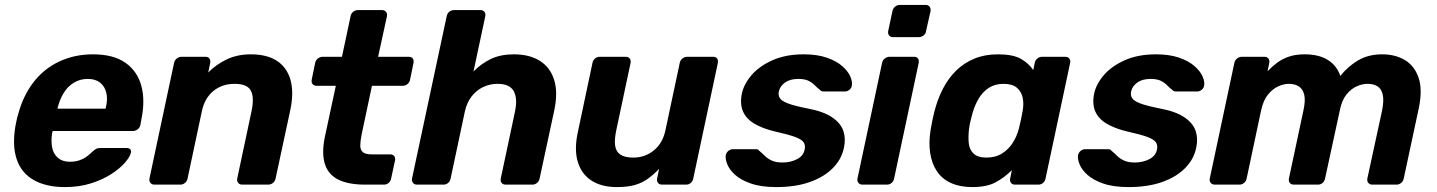

<svg xmlns="http://www.w3.org/2000/svg" viewBox="-20 -751 5845 781"><path d="M244 10Q168 10 117.5 -18.5Q67 -47 48 -103Q29 -159 43 -240Q45 -248 47.5 -261.5Q50 -275 53 -283Q73 -360 115.5 -415.5Q158 -471 220.5 -500.5Q283 -530 358 -530Q442 -530 490.5 -495.5Q539 -461 555 -401.5Q571 -342 555 -265L551 -242Q549 -232 540 -225Q531 -218 520 -218H194Q194 -217 193.5 -214.5Q193 -212 192 -210Q187 -178 192 -151.5Q197 -125 215.5 -109Q234 -93 264 -93Q288 -93 306 -100Q324 -107 336.5 -117Q349 -127 356 -134Q367 -144 373 -146.5Q379 -149 391 -149H495Q505 -149 510 -143.5Q515 -138 512 -128Q508 -112 487.5 -88.5Q467 -65 432 -42.5Q397 -20 349.5 -5Q302 10 244 10ZM214 -309H410V-311Q419 -347 412.5 -373.5Q406 -400 387 -415Q368 -430 337 -430Q306 -430 281 -415Q256 -400 239.5 -373.5Q223 -347 214 -311Z M608 0Q598 0 592 -7Q586 -14 588 -25L688 -495Q690 -506 699 -513Q708 -520 718 -520H816Q827 -520 832 -513Q837 -506 835 -495L827 -456Q858 -488 901.5 -509Q945 -530 1000 -530Q1066 -530 1106.5 -503.5Q1147 -477 1161.5 -426.5Q1176 -376 1161 -304L1101 -25Q1099 -14 1090.5 -7Q1082 0 1071 0H965Q955 0 949 -7Q943 -14 945 -25L1003 -298Q1015 -354 1000.5 -382Q986 -410 934 -410Q883 -410 847.5 -380.5Q812 -351 801 -298L743 -25Q741 -14 732.5 -7Q724 0 714 0Z M1465 0Q1397 0 1356 -20.5Q1315 -41 1301.5 -84Q1288 -127 1301 -192L1346 -402H1268Q1257 -402 1251.5 -409Q1246 -416 1248 -427L1262 -495Q1264 -506 1273 -513Q1282 -520 1292 -520H1371L1406 -685Q1408 -696 1416.5 -703Q1425 -710 1436 -710H1534Q1544 -710 1550 -703Q1556 -696 1554 -685L1518 -520H1643Q1654 -520 1659 -513Q1664 -506 1662 -495L1648 -427Q1646 -416 1637.5 -409Q1629 -402 1618 -402H1493L1451 -204Q1446 -179 1445.5 -160.5Q1445 -142 1455.5 -132.5Q1466 -123 1492 -123H1568Q1578 -123 1583.5 -116Q1589 -109 1587 -99L1571 -25Q1569 -14 1561 -7Q1553 0 1542 0Z M1676 0Q1666 0 1660 -7Q1654 -14 1656 -25L1797 -685Q1799 -696 1807.5 -703Q1816 -710 1826 -710H1934Q1945 -710 1950.5 -703Q1956 -696 1954 -685L1906 -460Q1937 -492 1976.5 -511Q2016 -530 2070 -530Q2134 -530 2176 -503.5Q2218 -477 2234 -426.5Q2250 -376 2235 -304L2175 -25Q2173 -14 2164.5 -7Q2156 0 2146 0H2037Q2026 0 2020.5 -7Q2015 -14 2017 -25L2075 -298Q2086 -351 2069.5 -380.5Q2053 -410 2004 -410Q1973 -410 1945.5 -397Q1918 -384 1898.5 -359Q1879 -334 1871 -298L1813 -25Q1811 -14 1803 -7Q1795 0 1784 0Z M2489 10Q2427 10 2386 -16.5Q2345 -43 2330 -93.5Q2315 -144 2331 -216L2390 -495Q2392 -506 2400.5 -513Q2409 -520 2420 -520H2526Q2536 -520 2541.5 -513Q2547 -506 2545 -495L2487 -222Q2479 -185 2482 -160Q2485 -135 2503 -122.5Q2521 -110 2556 -110Q2604 -110 2640 -139.5Q2676 -169 2687 -222L2745 -495Q2747 -506 2756 -513Q2765 -520 2775 -520H2881Q2892 -520 2897 -513Q2902 -506 2900 -495L2800 -25Q2798 -14 2790 -7Q2782 0 2771 0H2673Q2662 0 2656.5 -7Q2651 -14 2653 -25L2661 -64Q2639 -41 2615.5 -24Q2592 -7 2562.5 1.5Q2533 10 2489 10Z M3138 10Q3076 10 3034.5 -4.5Q2993 -19 2970 -40Q2947 -61 2938.5 -82.5Q2930 -104 2932 -119Q2934 -130 2942.5 -137Q2951 -144 2960 -144H3056Q3060 -144 3062.5 -143Q3065 -142 3068 -138Q3079 -129 3090.5 -117.5Q3102 -106 3119 -98Q3136 -90 3163 -90Q3196 -90 3222 -103.5Q3248 -117 3253 -142Q3257 -160 3249 -172Q3241 -184 3214 -194Q3187 -204 3133 -216Q3082 -228 3048.5 -248Q3015 -268 3002 -298.5Q2989 -329 2998 -372Q3007 -411 3038.5 -447Q3070 -483 3123.5 -506.5Q3177 -530 3249 -530Q3304 -530 3343 -516.5Q3382 -503 3405.5 -482.5Q3429 -462 3438.5 -440.5Q3448 -419 3445 -403Q3444 -393 3435.5 -386Q3427 -379 3418 -379H3330Q3325 -379 3321.5 -380.5Q3318 -382 3316 -385Q3305 -393 3295 -403.5Q3285 -414 3269.5 -422Q3254 -430 3227 -430Q3194 -430 3173.5 -415.5Q3153 -401 3148 -379Q3145 -365 3151.5 -353Q3158 -341 3183.5 -331Q3209 -321 3264 -310Q3329 -298 3364.5 -274Q3400 -250 3410.5 -218.5Q3421 -187 3413 -151Q3404 -104 3368 -67.5Q3332 -31 3274 -10.5Q3216 10 3138 10Z M3488 0Q3478 0 3472 -7Q3466 -14 3468 -25L3568 -495Q3570 -506 3579 -513Q3588 -520 3598 -520H3698Q3709 -520 3714 -513Q3719 -506 3717 -495L3617 -25Q3615 -14 3607 -7Q3599 0 3588 0ZM3613 -600Q3602 -600 3596.5 -607Q3591 -614 3593 -625L3610 -705Q3612 -716 3620.5 -723.5Q3629 -731 3640 -731H3745Q3756 -731 3761.5 -723.5Q3767 -716 3765 -705L3747 -625Q3746 -614 3737 -607Q3728 -600 3718 -600Z M3935 10Q3885 10 3848.5 -6.5Q3812 -23 3791 -54.5Q3770 -86 3763.5 -129.5Q3757 -173 3766 -226Q3769 -245 3772.5 -260.5Q3776 -276 3780 -294Q3793 -346 3815 -389Q3837 -432 3869 -463.5Q3901 -495 3943.5 -512.5Q3986 -530 4039 -530Q4101 -530 4133 -511.5Q4165 -493 4183 -466L4189 -495Q4191 -506 4199.5 -513Q4208 -520 4218 -520H4313Q4324 -520 4329.5 -513Q4335 -506 4333 -495L4233 -25Q4231 -14 4223 -7Q4215 0 4204 0H4109Q4098 0 4092.5 -7Q4087 -14 4089 -25L4096 -59Q4066 -29 4030 -9.5Q3994 10 3935 10ZM3992 -110Q4030 -110 4056.5 -127Q4083 -144 4099.5 -170Q4116 -196 4124 -226Q4129 -245 4133 -264Q4137 -283 4140 -301Q4145 -329 4140 -353.5Q4135 -378 4116.5 -394Q4098 -410 4062 -410Q4027 -410 4002 -393.5Q3977 -377 3961 -350Q3945 -323 3936 -291Q3932 -276 3928 -260Q3924 -244 3922 -229Q3918 -197 3920.5 -170Q3923 -143 3940 -126.5Q3957 -110 3992 -110Z M4571 10Q4509 10 4467.5 -4.5Q4426 -19 4403 -40Q4380 -61 4371.5 -82.5Q4363 -104 4365 -119Q4367 -130 4375.5 -137Q4384 -144 4393 -144H4489Q4493 -144 4495.5 -143Q4498 -142 4501 -138Q4512 -129 4523.5 -117.5Q4535 -106 4552 -98Q4569 -90 4596 -90Q4629 -90 4655 -103.5Q4681 -117 4686 -142Q4690 -160 4682 -172Q4674 -184 4647 -194Q4620 -204 4566 -216Q4515 -228 4481.5 -248Q4448 -268 4435 -298.5Q4422 -329 4431 -372Q4440 -411 4471.5 -447Q4503 -483 4556.5 -506.5Q4610 -530 4682 -530Q4737 -530 4776 -516.5Q4815 -503 4838.5 -482.5Q4862 -462 4871.5 -440.5Q4881 -419 4878 -403Q4877 -393 4868.5 -386Q4860 -379 4851 -379H4763Q4758 -379 4754.5 -380.5Q4751 -382 4749 -385Q4738 -393 4728 -403.5Q4718 -414 4702.5 -422Q4687 -430 4660 -430Q4627 -430 4606.5 -415.5Q4586 -401 4581 -379Q4578 -365 4584.5 -353Q4591 -341 4616.5 -331Q4642 -321 4697 -310Q4762 -298 4797.5 -274Q4833 -250 4843.5 -218.5Q4854 -187 4846 -151Q4837 -104 4801 -67.5Q4765 -31 4707 -10.5Q4649 10 4571 10Z M4921 0Q4911 0 4905 -7Q4899 -14 4901 -25L5001 -495Q5003 -506 5012 -513Q5021 -520 5031 -520H5124Q5134 -520 5139.5 -513Q5145 -506 5143 -495L5136 -461Q5154 -480 5174.5 -495.5Q5195 -511 5222.5 -520.5Q5250 -530 5287 -530Q5345 -530 5381.5 -507Q5418 -484 5432 -442Q5463 -481 5504.5 -505.5Q5546 -530 5602 -530Q5656 -530 5695 -506.5Q5734 -483 5750.5 -434.5Q5767 -386 5751 -310L5690 -25Q5688 -14 5679.5 -7Q5671 0 5661 0H5562Q5552 0 5546 -7Q5540 -14 5542 -25L5602 -302Q5610 -343 5604.5 -366.5Q5599 -390 5583 -400Q5567 -410 5542 -410Q5522 -410 5499 -400Q5476 -390 5457 -366.5Q5438 -343 5430 -302L5370 -25Q5368 -14 5360 -7Q5352 0 5341 0H5243Q5232 0 5226.5 -7Q5221 -14 5223 -25L5282 -302Q5291 -343 5285 -366.5Q5279 -390 5262.5 -400Q5246 -410 5223 -410Q5202 -410 5179 -399.5Q5156 -389 5137.5 -366Q5119 -343 5110 -303L5051 -25Q5049 -14 5040.5 -7Q5032 0 5022 0Z"/></svg>

Font: Rubik SemiBold
Style: Italic
Weight: 600
Italic angle: -12°
Designer: Hubert and Fischer
Foundry: Hubert and Fischer
Version: Version 2.300;gftools[0.9.30]